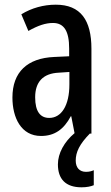

<svg xmlns="http://www.w3.org/2000/svg" viewBox="-20 -663 472 819"><path d="M303 22C303 -14 319 -48 363 -93H370V-455C370 -577 324 -643 218 -643C166 -643 115 -629 71 -602L101 -531C142 -554 174 -565 206 -565C254 -565 275 -529 275 -456V-423L211 -420C97 -415 33 -356 33 -247C33 -161 70 -83 155 -83C213 -83 252 -111 282 -167H284L298 -95C254 -58 227 -9 227 38C227 101 260 136 328 136C351 136 368 132 380 127V63C373 66 363 70 347 70C319 70 303 52 303 22ZM231 -353 276 -356V-303C276 -213 242 -160 190 -160C152 -160 130 -187 130 -248C130 -313 163 -350 231 -353Z"/></svg>

Font: Noto Sans Kannada UI ExtraCondensed Medium
Style: Regular
Weight: 500
Width: 2
Designer: Jelle Bosma - Monotype Design Team
Foundry: Monotype Imaging Inc.
Version: Version 2.005